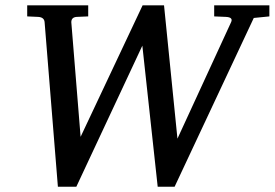

<svg xmlns="http://www.w3.org/2000/svg" viewBox="-20 -691 1040 727"><path d="M199.2 16.1 148.9 -606.9Q147.5 -625.5 125 -627L83 -628.9V-670.9H314V-628.9L270 -627Q250 -625.5 250 -606.9L285.2 -172.9L520 -670.9H601.1L651.9 -166L855 -606.9Q863.8 -625.5 835.9 -627L791 -628.9V-670.9H1000V-628.9L940.9 -623L641.1 16.1H577.1L519 -518.1L269 16.1Z"/></svg>

Font: Charis
Style: Italic
Weight: 400
Italic angle: -11°
Designer: Walt Agee, Miriam Martin, Annie Olsen, Victor Gaultney, Lorna Priest, Alan Ward, Bob Hallissy, Martin Hosken, Sharon Cor
Foundry: SIL Global
Version: Version 7.000